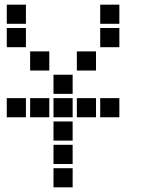

<svg xmlns="http://www.w3.org/2000/svg" viewBox="-20 -711 640 822"><path d="M10 -691Q9 -691 9 -691Q9 -691 9 -690V-610Q9 -609 9 -609Q9 -609 10 -609H90Q91 -609 91 -609Q91 -609 91 -610V-690Q91 -691 91 -691Q91 -691 90 -691ZM410 -691Q409 -691 409 -691Q409 -691 409 -690V-610Q409 -609 409 -609Q409 -609 410 -609H490Q491 -609 491 -609Q491 -609 491 -610V-690Q491 -691 491 -691Q491 -691 490 -691ZM10 -591Q9 -591 9 -591Q9 -591 9 -590V-510Q9 -509 9 -509Q9 -509 10 -509H90Q91 -509 91 -509Q91 -509 91 -510V-590Q91 -591 91 -591Q91 -591 90 -591ZM410 -591Q409 -591 409 -591Q409 -591 409 -590V-510Q409 -509 409 -509Q409 -509 410 -509H490Q491 -509 491 -509Q491 -509 491 -510V-590Q491 -591 491 -591Q491 -591 490 -591ZM110 -491Q109 -491 109 -491Q109 -491 109 -490V-410Q109 -409 109 -409Q109 -409 110 -409H190Q191 -409 191 -409Q191 -409 191 -410V-490Q191 -491 191 -491Q191 -491 190 -491ZM310 -491Q309 -491 309 -491Q309 -491 309 -490V-410Q309 -409 309 -409Q309 -409 310 -409H390Q391 -409 391 -409Q391 -409 391 -410V-490Q391 -491 391 -491Q391 -491 390 -491ZM210 -391Q209 -391 209 -391Q209 -391 209 -390V-310Q209 -309 209 -309Q209 -309 210 -309H290Q291 -309 291 -309Q291 -309 291 -310V-390Q291 -391 291 -391Q291 -391 290 -391ZM10 -291Q9 -291 9 -291Q9 -291 9 -290V-210Q9 -209 9 -209Q9 -209 10 -209H90Q91 -209 91 -209Q91 -209 91 -210V-290Q91 -291 91 -291Q91 -291 90 -291ZM110 -291Q109 -291 109 -291Q109 -291 109 -290V-210Q109 -209 109 -209Q109 -209 110 -209H190Q191 -209 191 -209Q191 -209 191 -210V-290Q191 -291 191 -291Q191 -291 190 -291ZM210 -291Q209 -291 209 -291Q209 -291 209 -290V-210Q209 -209 209 -209Q209 -209 210 -209H290Q291 -209 291 -209Q291 -209 291 -210V-290Q291 -291 291 -291Q291 -291 290 -291ZM310 -291Q309 -291 309 -291Q309 -291 309 -290V-210Q309 -209 309 -209Q309 -209 310 -209H390Q391 -209 391 -209Q391 -209 391 -210V-290Q391 -291 391 -291Q391 -291 390 -291ZM410 -291Q409 -291 409 -291Q409 -291 409 -290V-210Q409 -209 409 -209Q409 -209 410 -209H490Q491 -209 491 -209Q491 -209 491 -210V-290Q491 -291 491 -291Q491 -291 490 -291ZM210 -191Q209 -191 209 -191Q209 -191 209 -190V-110Q209 -109 209 -109Q209 -109 210 -109H290Q291 -109 291 -109Q291 -109 291 -110V-190Q291 -191 291 -191Q291 -191 290 -191ZM210 -91Q209 -91 209 -91Q209 -91 209 -90V-10Q209 -9 209 -9Q209 -9 210 -9H290Q291 -9 291 -9Q291 -9 291 -10V-90Q291 -91 291 -91Q291 -91 290 -91ZM210 9Q209 9 209 9Q209 9 209 10V90Q209 91 209 91Q209 91 210 91H290Q291 91 291 91Q291 91 291 90V10Q291 9 291 9Q291 9 290 9Z"/></svg>

Font: Doto ExtraBold
Style: Regular
Weight: 800
Monospace: yes
Version: Version 1.000